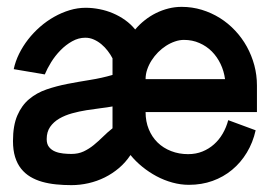

<svg xmlns="http://www.w3.org/2000/svg" viewBox="-20 -536 795 565"><path d="M20.4 -332.5 111.8 -317Q118.7 -333.7 130.4 -352.8Q142.2 -371.9 157.9 -387.9Q173.5 -404 192.3 -414.5Q211 -425 230.9 -425Q244.4 -425 256.3 -419.6Q268.3 -414.3 278.5 -405.7Q288.8 -397.1 297.1 -386.2Q305.5 -375.3 311.1 -364.3V-315.5Q279.7 -306.3 245.6 -300.9Q211.4 -295.4 179 -289.2Q146.5 -282.9 117.2 -272.9Q88 -262.9 66 -244.5Q43.9 -226.1 31.1 -196.4Q18.2 -166.8 18.2 -121Q18.2 -94.2 24.4 -74.1Q30.7 -53.9 42.1 -39.6Q53.6 -25.2 69.3 -15.8Q85 -6.4 104.1 -1Q123.2 4.4 145.1 6.6Q166.9 8.8 190.1 8.8Q215.3 8.8 240.4 3.1Q265.5 -2.6 288.3 -13.9Q311 -25.2 330.4 -41.7Q349.7 -58.2 364 -79.8Q379.1 -61.2 398.7 -45.3Q418.4 -29.3 440.6 -17.4Q462.9 -5.5 487.3 1.2Q511.6 7.9 535.8 7.9Q573.3 7.9 605.4 -3.6Q637.5 -15.1 663 -36.3Q688.5 -57.4 706.3 -86.9Q724.2 -116.4 732.3 -152.6L651.6 -182.4Q646 -161.1 635.4 -142.9Q624.8 -124.6 609.8 -111.3Q594.8 -97.9 575.8 -90.2Q556.7 -82.4 533.5 -82.4Q506.6 -82.4 483.6 -91.4Q460.5 -100.3 443.8 -116.6Q427.1 -132.9 417.8 -155.7Q408.4 -178.5 408.4 -206.2H736.1V-284.6Q736.1 -315 728.4 -344Q720.6 -372.9 706.4 -398.7Q692.2 -424.4 672 -445.9Q651.9 -467.4 627.2 -482.9Q602.5 -498.3 574 -507.1Q545.4 -515.8 514.5 -515.8Q494.5 -515.8 475.6 -511Q456.6 -506.2 439 -497.5Q421.4 -488.7 406 -476.5Q390.5 -464.3 377.8 -449.2Q365.2 -464.8 348.3 -476.9Q331.4 -488.9 312.5 -496.9Q293.5 -505 272.9 -509Q252.3 -513.1 232 -513.1Q208.7 -513.1 185.2 -506.1Q161.6 -499 139.6 -486.6Q117.5 -474.2 97.9 -457.1Q78.3 -439.9 62.7 -419.9Q47.1 -399.8 36.1 -377.5Q25.2 -355.3 20.4 -332.5ZM408.4 -303.2Q408.4 -317.6 413.2 -331.6Q418 -345.6 426.1 -358.3Q434.3 -371.1 445.1 -382.1Q456 -393.1 468.6 -401.2Q481.2 -409.3 494.7 -413.9Q508.2 -418.6 521.2 -418.6Q546 -418.6 566.8 -409.4Q587.7 -400.3 603.4 -384.6Q619 -368.8 629 -347.9Q639 -327.1 642.2 -303.2ZM311.1 -158.5Q296.5 -147 283.2 -133.8Q269.8 -120.6 255.9 -109.2Q242 -97.9 226.2 -90.4Q210.4 -83 190.1 -83Q179 -83 166.2 -84.3Q153.3 -85.6 142.5 -90Q131.6 -94.4 124.5 -103.1Q117.4 -111.7 117.4 -126.6Q117.4 -147.9 127.5 -162.6Q137.7 -177.2 154.4 -187Q171.1 -196.7 192 -202.5Q213 -208.3 234.5 -211.7Q256.1 -215.1 276.2 -217.6Q296.3 -220 311.1 -222.8Z"/></svg>

Font: Saysettha
Style: Regular
Weight: 400
Designer: John M. Durdin
Foundry: Lao Script for Windows
Version: Version 2.201